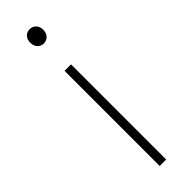

<svg xmlns="http://www.w3.org/2000/svg" viewBox="-254 -746 752 752"><g transform="rotate(-45 122.5 -369.5)"><path d="M105 0V-527H141V0ZM124 -660Q108 -660 98 -671Q88 -682 88 -701Q88 -718 98 -728.5Q108 -739 124 -739Q139 -739 149.5 -728.5Q160 -718 160 -701Q160 -682 149.5 -671Q139 -660 124 -660Z"/></g></svg>

Font: Noto Sans JP
Style: Regular
Weight: 100
Designer: Ryoko NISHIZUKA 西塚涼子 (kana, bopomofo & ideographs); Paul D. Hunt (Latin, Greek & Cyrillic); Sandoll Communications 산돌커뮤니
Foundry: Adobe
Version: Version 2.004;hotconv 1.0.118;makeotfexe 2.5.65603